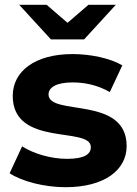

<svg xmlns="http://www.w3.org/2000/svg" viewBox="-20 -771 571 799"><path d="M330 -607 462 -751H348L261 -676L174 -751H60L192 -607ZM182 -378C182 -406 212 -428 282 -428C331 -428 384 -418 437 -388L489 -499C438 -529 356 -546 282 -546C125 -546 33 -474 33 -372C33 -157 358 -247 358 -159C358 -129 331 -110 259 -110C193 -110 120 -131 72 -162L20 -50C70 -17 162 8 253 8C414 8 507 -63 507 -163C507 -375 182 -286 182 -378Z"/></svg>

Font: Talent SemiBold
Style: Bold
Weight: 700
Designer: Mike Powis
Version: Version 1.001;hotconv 1.0.109;makeotfexe 2.5.65596